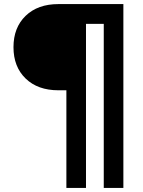

<svg xmlns="http://www.w3.org/2000/svg" viewBox="-20 -720 700 940"><path d="M266 -278Q165 -278 105.5 -335.5Q46 -393 46 -489Q46 -585 105.5 -642.5Q165 -700 266 -700H519V-603H344V-278ZM305 200V-700H401V200ZM488 200V-700H584V200Z"/></svg>

Font: Fustat SemiBold
Style: Regular
Weight: 600
Designer: Mohamed Gaber, Khaled Hosny, Laura Garcia Mut
Foundry: Kief Type Foundry, Alif Type Foundry, Hard Type Foundry
Version: Version 1.007